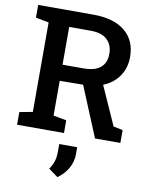

<svg xmlns="http://www.w3.org/2000/svg" viewBox="-102 -786 888 1122"><g transform="rotate(10 341.5 -225.0)"><path d="M32.2 0V-75.2L109.9 -89.8V-620.6L32.2 -635.3V-710.9H360.8Q481 -710.9 547.4 -656.5Q613.8 -602.1 613.8 -504.9Q613.8 -438 579.8 -389.4Q545.9 -340.8 486.8 -317.4L589.4 -87.9L645 -76.2V0H494.6L371.6 -297.4L232.9 -295.9V-89.8L310.5 -75.2V0ZM232.9 -391.6H355.5Q424.8 -391.6 458 -419.7Q491.2 -447.8 491.2 -501.5Q491.2 -553.7 458.7 -584.7Q426.3 -615.7 360.8 -615.7H232.9ZM317.4 260.7 261.7 220.2Q278.3 196.3 286.4 172.1Q294.4 147.9 294.4 113.8V68.4H400.9V109.4Q400.9 154.8 378.9 193.6Q356.9 232.4 317.4 260.7Z"/></g></svg>

Font: Roboto Slab Medium
Style: Regular
Weight: 500
Designer: Google
Version: Version 2.001; ttfautohint (v1.8.3)